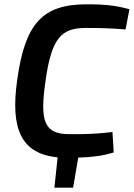

<svg xmlns="http://www.w3.org/2000/svg" viewBox="-20 -722 622 893"><path d="M380 -592C461 -592 502 -590 564 -585L582 -679C523 -695 478 -702 383 -702C178 -702 96 -613 60 -350C27 -118 81 -7 248 10L233 151H320L344 11C409 9 457 3 509 -13L503 -108C445 -101 391 -97 300 -98C189 -99 164 -154 191 -340C219 -549 267 -592 380 -592Z"/></svg>

Font: Exo 2 Semi Bold
Style: Italic
Weight: 600
Italic angle: -8°
Designer: Natanael Gama
Version: Version 1.001;PS 001.001;hotconv 1.0.88;makeotf.lib2.5.64775